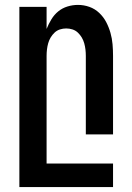

<svg xmlns="http://www.w3.org/2000/svg" viewBox="-20 -548 540 783"><path d="M59 215V-520H170V-430Q178 -450 189.5 -469Q201 -488 217.5 -501.5Q234 -515 255 -521.5Q276 -528 298 -528Q322 -528 344.5 -520Q367 -512 384.5 -495.5Q402 -479 413 -458Q424 -437 430.5 -414Q437 -391 439 -367.5Q441 -344 441 -320V0H330V-320Q330 -333 328.5 -346Q327 -359 323.5 -371.5Q320 -384 313.5 -395Q307 -406 297.5 -415Q288 -424 275.5 -428Q263 -432 250 -432Q237 -432 224.5 -428Q212 -424 202.5 -415Q193 -406 186.5 -395Q180 -384 176.5 -371.5Q173 -359 171.5 -346Q170 -333 170 -320V119H441V215Z"/></svg>

Font: Moesevka
Style: Bold
Weight: 700
Monospace: yes
Designer: Belleve Invis
Foundry: Belleve Invis
Version: Version 32.5.0; ttfautohint (v1.8.4)